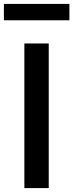

<svg xmlns="http://www.w3.org/2000/svg" viewBox="-39 -965 376 985"><path d="M211 -742H86V0H211ZM317 -861V-945H-19V-861Z"/></svg>

Font: Morrison SemiBold
Style: Regular
Weight: 600
Designer: Pablo Impallari, Rodrigo Fuenzalida (Modified by Dan O. Williams)
Version: Version 0.030; ttfautohint (v1.8.1)